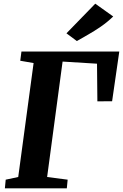

<svg xmlns="http://www.w3.org/2000/svg" viewBox="-20 -1023 668 1043"><path d="M6.5 0 11 -47 79 -61.5 162.5 -680.5 90 -693 96.5 -743H628L589 -473L509 -472.5L507 -677L320 -688.5L236 -61.5L347.5 -47L343 0ZM397.5 -800 341 -842 497.5 -1003 595 -933.5Q563.5 -903 527.5 -878.2Q491.5 -853.5 457.8 -834.5Q424 -815.5 397.5 -800Z"/></svg>

Font: Merriweather 24pt ExtraBold
Style: Italic
Weight: 800
Italic angle: -7.8°
Version: Version 2.101